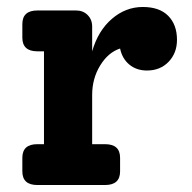

<svg xmlns="http://www.w3.org/2000/svg" viewBox="-20 -530 549 550"><path d="M389 -510Q437 -510 462 -484.5Q487 -459 487 -416Q487 -378 463 -353Q439 -328 401 -328Q371 -328 350.5 -345Q330 -362 324 -391Q290 -380 267 -342.5Q244 -305 244 -258V-117H281Q324 -117 324 -78V-39Q324 0 281 0H87Q44 0 44 -39V-78Q44 -117 87 -117H106V-383H87Q44 -383 44 -422V-461Q44 -500 87 -500H198Q218 -500 231 -487Q244 -474 244 -454V-383Q261 -442 300.5 -476Q340 -510 389 -510Z"/></svg>

Font: Solway
Style: Bold
Weight: 700
Designer: Mariya V. Pigoulevskaya
Foundry: The Northern Block Ltd.
Version: Version 1.000;hotconv 1.0.109;makeotfexe 2.5.65596